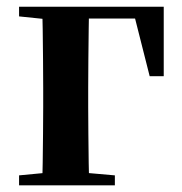

<svg xmlns="http://www.w3.org/2000/svg" viewBox="-20 -556 547 576"><path d="M105.9 0Q107.6 -25.5 108.1 -67.4Q108.6 -109.4 109.1 -154.7Q109.6 -200 109.6 -234.8V-292.5Q109.6 -331.7 109.1 -378.5Q108.6 -425.4 108.1 -468.2Q107.6 -511 105.9 -535.7H247.6Q246.6 -511 246.1 -468.2Q245.6 -425.4 245.1 -378.5Q244.6 -331.7 244.6 -292.5V-234.8Q244.6 -200 245.1 -154.7Q245.6 -109.4 246.1 -67.4Q246.6 -25.5 247.6 0ZM176.9 -500.4V-535.7H471.2L471.2 -327.4H429L378.4 -527.4L413 -500.4ZM37.2 0V-29.9L145.7 -40.2H207.3L324.6 -29.9V0ZM37.2 -506.8V-535.7H176.9V-495.5H147Z"/></svg>

Font: Noto Serif KR
Style: Regular
Weight: 200
Designer: Ryoko NISHIZUKA 西塚涼子 (kana & ideographs); Frank Grießhammer (Latin, Greek & Cyrillic); Wenlong ZHANG 张文龙 (bopomofo); San
Foundry: Adobe
Version: Version 2.001;hotconv 1.1.0;makeotfexe 2.6.0